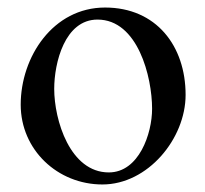

<svg xmlns="http://www.w3.org/2000/svg" viewBox="-20 -480 545 510"><path d="M473 -228C473 -358 395 -460 259 -460C121 -460 35 -329 35 -202C35 -82 133 10 252 10C373 10 473 -112 473 -228ZM384 -191C384 -125 349 -22 269 -22C166 -22 124 -161 124 -244C124 -313 152 -428 239 -428C346 -428 384 -276 384 -191Z"/></svg>

Font: STIXGeneral
Style: Regular
Weight: 400
Designer: MicroPress Inc., with final additions and corrections provided by Coen Hoffman, Elsevier (retired)
Version: Version 1.1.0